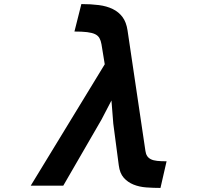

<svg xmlns="http://www.w3.org/2000/svg" viewBox="-20 -861 1040 944"><path d="M769 63Q734 63 699.5 60.5Q665 58 636.5 46.5Q608 35 588.5 13Q569 -9 564 -48L537 -253L528 -367L479 -273L291 52H131L495 -545L479 -643Q476 -661 469 -673.5Q462 -686 447.5 -693Q433 -700 408.5 -703Q384 -706 346 -706L380 -841Q427 -841 466 -836Q505 -831 534.5 -816.5Q564 -802 582.5 -777Q601 -752 607 -712L695 -119Q697 -104 703.5 -94Q710 -84 722 -78Q734 -72 753 -70Q772 -68 799 -68Z"/></svg>

Font: LINE Seed JP_TTF Bold
Style: Regular
Weight: 700
Designer: LINE & Fontrix & Fontworks
Version: Version 1.009